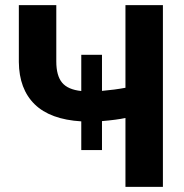

<svg xmlns="http://www.w3.org/2000/svg" viewBox="-20 -731 720 751"><path d="M200.2 -710.9V-490.7Q200.2 -435.1 222.9 -407.7Q245.6 -380.4 297.9 -375V-516.6H378.9V-375.5Q429.2 -379.9 470.7 -387.7V-710.9H617.2V0H470.7V-269.5Q436.5 -262.2 378.9 -257.3V-144H297.9V-256.3Q176.3 -263.7 115.5 -323.2Q54.7 -382.8 53.7 -488.3V-710.9Z"/></svg>

Font: Roboto
Style: Bold
Weight: 700
Designer: Google
Version: Version 2.134; 2016; ttfautohint (v1.6)